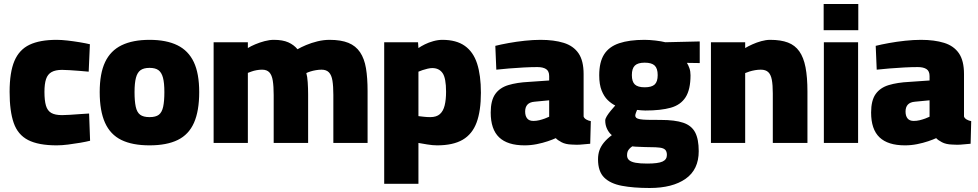

<svg xmlns="http://www.w3.org/2000/svg" viewBox="-20 -714 4887 959"><path d="M263 12Q172 12 120.5 -14.5Q69 -41 48.5 -100Q28 -159 28 -255Q28 -353 52 -409.5Q76 -466 127.5 -490.5Q179 -515 263 -515Q287 -515 317.5 -511.5Q348 -508 378 -503Q408 -498 429 -493L423 -356Q403 -358 377.5 -360Q352 -362 328 -363.5Q304 -365 290 -365Q257 -365 237.5 -354Q218 -343 210 -319Q202 -295 202 -255Q202 -212 209.5 -186.5Q217 -161 236 -150Q255 -139 290 -139Q304 -139 328 -140.5Q352 -142 378.5 -144Q405 -146 425 -147L430 -11Q410 -6 381 -1Q352 4 320.5 8Q289 12 263 12Z M727 12Q641 12 586 -15Q531 -42 504.5 -101Q478 -160 478 -254Q478 -347 505 -404Q532 -461 587.5 -488Q643 -515 727 -515Q811 -515 866 -488Q921 -461 948 -404Q975 -347 975 -254Q975 -160 949 -101Q923 -42 868 -15Q813 12 727 12ZM727 -129Q758 -129 773.5 -141Q789 -153 795 -181Q801 -209 801 -254Q801 -300 794 -326Q787 -352 771.5 -363.5Q756 -375 727 -375Q698 -375 682 -363.5Q666 -352 659 -325.5Q652 -299 652 -254Q652 -209 658 -181Q664 -153 680 -141Q696 -129 727 -129Z M1047 0V-503H1218V-474Q1232 -483 1254.5 -492.5Q1277 -502 1301.5 -508.5Q1326 -515 1348 -515Q1392 -515 1420 -502.5Q1448 -490 1466 -468Q1483 -478 1509 -489Q1535 -500 1565.5 -507.5Q1596 -515 1626 -515Q1683 -515 1720 -500Q1757 -485 1778.5 -453Q1800 -421 1808 -373Q1816 -325 1816 -259V0H1645V-240Q1645 -283 1640.5 -311Q1636 -339 1623 -352.5Q1610 -366 1586 -366Q1573 -366 1558 -363.5Q1543 -361 1530.5 -357Q1518 -353 1510 -349Q1515 -333 1517 -303Q1519 -273 1519 -242V0H1347V-239Q1347 -283 1342.5 -311Q1338 -339 1325.5 -352.5Q1313 -366 1289 -366Q1276 -366 1262 -363.5Q1248 -361 1237 -357Q1226 -353 1218 -350V0Z M1899 204V-503H2068L2070 -474Q2083 -483 2102 -492.5Q2121 -502 2144.5 -508.5Q2168 -515 2190 -515Q2259 -515 2301.5 -485Q2344 -455 2363 -396.5Q2382 -338 2382 -251Q2382 -160 2360.5 -102Q2339 -44 2291 -16Q2243 12 2163 12Q2141 12 2114 7.5Q2087 3 2070 0V204ZM2129 -129Q2160 -129 2177 -144Q2194 -159 2201 -187.5Q2208 -216 2208 -256Q2208 -324 2190.5 -349Q2173 -374 2139 -374Q2129 -374 2116 -371Q2103 -368 2091 -364Q2079 -360 2070 -356V-134Q2079 -133 2095.5 -131Q2112 -129 2129 -129Z M2600 12Q2515 12 2473 -28Q2431 -68 2431 -152Q2431 -212 2453.5 -244Q2476 -276 2519 -289Q2562 -302 2622 -305L2723 -312V-334Q2723 -359 2707.5 -369Q2692 -379 2664 -379Q2634 -379 2596 -377Q2558 -375 2522 -372Q2486 -369 2459 -366L2454 -485Q2482 -492 2520.5 -499Q2559 -506 2601 -510.5Q2643 -515 2680 -515Q2747 -515 2795.5 -500Q2844 -485 2869.5 -448Q2895 -411 2895 -344V-132Q2898 -123 2908.5 -117Q2919 -111 2931 -109L2928 4Q2912 5 2894 7Q2876 9 2860.5 9Q2845 9 2835 8Q2805 7 2785 -3.5Q2765 -14 2756 -24Q2741 -17 2716 -8.5Q2691 0 2661 6Q2631 12 2600 12ZM2644 -110Q2659 -110 2673.5 -113.5Q2688 -117 2701.5 -122Q2715 -127 2723 -131V-213L2650 -206Q2626 -204 2614.5 -191.5Q2603 -179 2603 -157Q2603 -135 2613 -122.5Q2623 -110 2644 -110Z M3225 225Q3144 225 3086 214Q3028 203 2997.5 172.5Q2967 142 2967 82Q2967 57 2974 37Q2981 17 2996 -1.5Q3011 -20 3036 -39Q3022 -50 3012.5 -69.5Q3003 -89 3003 -112Q3003 -121 3011 -134Q3019 -147 3031 -161.5Q3043 -176 3053 -187Q3033 -197 3015 -214.5Q2997 -232 2985 -262Q2973 -292 2973 -338Q2973 -404 2997.5 -442.5Q3022 -481 3072.5 -498Q3123 -515 3199 -515Q3224 -515 3254 -511.5Q3284 -508 3303 -503L3475 -507V-399L3411 -400Q3418 -389 3423.5 -373.5Q3429 -358 3429 -338Q3429 -267 3404.5 -228.5Q3380 -190 3330.5 -176Q3281 -162 3203 -162Q3196 -162 3183 -163Q3170 -164 3162 -165Q3159 -159 3156 -150Q3153 -141 3153 -137Q3153 -130 3158 -125.5Q3163 -121 3176.5 -118.5Q3190 -116 3215 -115.5Q3240 -115 3280 -115Q3351 -115 3392.5 -101Q3434 -87 3452 -53Q3470 -19 3470 41Q3470 133 3404.5 179Q3339 225 3225 225ZM3213 103Q3267 103 3289 93Q3311 83 3311 60Q3311 43 3303 34.5Q3295 26 3276.5 23.5Q3258 21 3225 21Q3215 21 3201.5 20.5Q3188 20 3175.5 19.5Q3163 19 3153 18.5Q3143 18 3138 17Q3128 24 3122.5 30.5Q3117 37 3114.5 44Q3112 51 3112 62Q3112 77 3122.5 86Q3133 95 3155 99Q3177 103 3213 103ZM3200 -278Q3235 -278 3250 -292Q3265 -306 3265 -339Q3265 -372 3250 -386.5Q3235 -401 3200 -401Q3166 -401 3151 -386.5Q3136 -372 3136 -339Q3136 -306 3151 -292Q3166 -278 3200 -278Z M3531 0V-503H3702V-474Q3717 -483 3738 -492.5Q3759 -502 3782.5 -508.5Q3806 -515 3827 -515Q3880 -515 3915.5 -501.5Q3951 -488 3972.5 -457.5Q3994 -427 4003.5 -377.5Q4013 -328 4013 -257V0H3840V-247Q3840 -290 3835 -316Q3830 -342 3817 -354Q3804 -366 3780 -366Q3766 -366 3751.5 -363.5Q3737 -361 3724 -357Q3711 -353 3702 -349V0Z M4095 0V-503H4266V0ZM4094 -563V-694H4267V-563Z M4500 12Q4415 12 4373 -28Q4331 -68 4331 -152Q4331 -212 4353.5 -244Q4376 -276 4419 -289Q4462 -302 4522 -305L4623 -312V-334Q4623 -359 4607.5 -369Q4592 -379 4564 -379Q4534 -379 4496 -377Q4458 -375 4422 -372Q4386 -369 4359 -366L4354 -485Q4382 -492 4420.5 -499Q4459 -506 4501 -510.5Q4543 -515 4580 -515Q4647 -515 4695.5 -500Q4744 -485 4769.5 -448Q4795 -411 4795 -344V-132Q4798 -123 4808.5 -117Q4819 -111 4831 -109L4828 4Q4812 5 4794 7Q4776 9 4760.5 9Q4745 9 4735 8Q4705 7 4685 -3.5Q4665 -14 4656 -24Q4641 -17 4616 -8.5Q4591 0 4561 6Q4531 12 4500 12ZM4544 -110Q4559 -110 4573.5 -113.5Q4588 -117 4601.5 -122Q4615 -127 4623 -131V-213L4550 -206Q4526 -204 4514.5 -191.5Q4503 -179 4503 -157Q4503 -135 4513 -122.5Q4523 -110 4544 -110Z"/></svg>

Font: Cairo Play Black
Style: Regular
Weight: 900
Version: Version 3.119